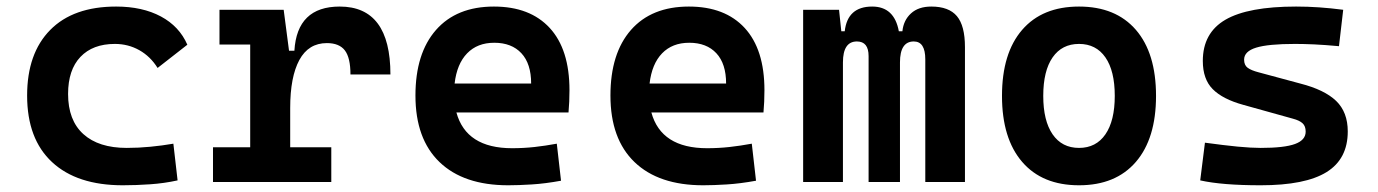

<svg xmlns="http://www.w3.org/2000/svg" viewBox="-20 -547 4142 577"><path d="M349.1 9.8Q211.4 9.8 136.5 -59.8Q61.5 -129.4 61.5 -259.8Q61.5 -386.7 130.9 -457Q200.2 -527.3 329.1 -527.3Q407.7 -527.3 463.4 -497.6Q519 -467.8 543 -412.6L453.6 -342.8Q432.1 -377.4 398.7 -396.2Q365.2 -415 325.2 -415Q258.8 -415 221.7 -376Q184.6 -336.9 184.6 -264.6Q184.6 -185.5 230.5 -144Q276.4 -102.5 360.8 -102.5Q396.5 -102.5 431.9 -106Q467.3 -109.4 501 -115.2L513.7 -4.9Q473.6 3.9 431.6 6.8Q389.6 9.8 349.1 9.8Z M852.1 -222.7V-104.5H975.6V0H620.1V-104.5H731.9V-413.1H639.6V-517.6H832.5L848.6 -394.5H864.7Q872.6 -527.3 1001 -527.3Q1153.3 -527.3 1153.3 -323.2H1033.2Q1033.2 -373.5 1016.4 -395.5Q999.5 -417.5 962.4 -417.5Q907.2 -417.5 879.6 -366.7Q852.1 -315.9 852.1 -222.7Z M1507.3 9.8Q1373.5 9.8 1301 -59.8Q1228.5 -129.4 1228.5 -259.8Q1228.5 -386.7 1290.3 -457Q1352.1 -527.3 1464.4 -527.3Q1572.8 -527.3 1632.1 -462.9Q1691.4 -398.4 1691.4 -275.9Q1691.4 -240.7 1688.5 -209H1351.6Q1380.9 -101.6 1519 -101.6Q1553.2 -101.6 1586.2 -105.2Q1619.1 -108.9 1653.3 -115.2L1666 -3.9Q1617.7 4.9 1577.9 7.3Q1538.1 9.8 1507.3 9.8ZM1346.2 -295.9H1576.2Q1576.2 -355.5 1546.9 -387Q1517.6 -418.5 1465.3 -418.5Q1414.6 -418.5 1383.8 -386.7Q1353 -355 1346.2 -295.9Z M2093.3 9.8Q1959.5 9.8 1887 -59.8Q1814.5 -129.4 1814.5 -259.8Q1814.5 -386.7 1876.2 -457Q1938 -527.3 2050.3 -527.3Q2158.7 -527.3 2218 -462.9Q2277.3 -398.4 2277.3 -275.9Q2277.3 -240.7 2274.4 -209H1937.5Q1966.8 -101.6 2105 -101.6Q2139.2 -101.6 2172.1 -105.2Q2205.1 -108.9 2239.3 -115.2L2252 -3.9Q2203.6 4.9 2163.8 7.3Q2124 9.8 2093.3 9.8ZM1932.1 -295.9H2162.1Q2162.1 -355.5 2132.8 -387Q2103.5 -418.5 2051.3 -418.5Q2000.5 -418.5 1969.7 -386.7Q1939 -355 1932.1 -295.9Z M2760.7 0V-368.7Q2760.7 -422.4 2726.1 -422.4Q2684.6 -422.4 2684.6 -359.4V0H2590.3V-378.4Q2590.3 -422.4 2555.2 -422.4Q2513.2 -422.4 2513.2 -359.4V0H2393.6V-517.6H2501.5L2508.3 -453.1H2518.6Q2526.9 -527.3 2601.1 -527.3Q2667.5 -527.3 2681.2 -453.1H2691.9Q2695.3 -486.3 2717.8 -506.8Q2740.2 -527.3 2778.8 -527.3Q2831.5 -527.3 2855.7 -498.5Q2879.9 -469.7 2879.9 -405.3V0Z M3222.7 9.8Q3112.3 9.8 3051.8 -60.5Q2991.2 -130.9 2991.2 -258.8Q2991.2 -387.2 3051.8 -457.3Q3112.3 -527.3 3222.7 -527.3Q3333 -527.3 3393.6 -457.3Q3454.1 -387.2 3454.1 -258.8Q3454.1 -130.9 3393.6 -60.5Q3333 9.8 3222.7 9.8ZM3222.7 -102.5Q3273.9 -102.5 3302 -143.3Q3330.1 -184.1 3330.1 -258.8Q3330.1 -334 3302 -374.5Q3273.9 -415 3222.7 -415Q3171.4 -415 3143.3 -374.5Q3115.2 -334 3115.2 -258.8Q3115.2 -184.1 3143.3 -143.3Q3171.4 -102.5 3222.7 -102.5Z M3768.6 9.8Q3652.3 9.8 3586.9 -4.9L3601.1 -118.2Q3658.2 -110.4 3699.2 -106.4Q3740.2 -102.5 3768.6 -102.5Q3839.8 -102.5 3871.8 -114.3Q3903.8 -126 3903.8 -151.4Q3903.8 -168 3894.5 -176.5Q3885.3 -185.1 3865.2 -190.4L3716.3 -231.9Q3654.3 -249 3624.5 -279.1Q3594.7 -309.1 3594.7 -363.8Q3594.7 -448.2 3662.8 -487.8Q3731 -527.3 3875 -527.3Q3909.7 -527.3 3944.3 -524.9Q3979 -522.5 4016.6 -517.6L4003.9 -408.2Q3961.4 -412.1 3929.4 -413.6Q3897.5 -415 3872.1 -415Q3791 -415 3754.9 -403.8Q3718.8 -392.6 3718.8 -367.7Q3718.8 -351.1 3729.5 -343.3Q3740.2 -335.4 3762.7 -329.6L3887.7 -295.9Q3960.4 -277.3 3995.4 -243.7Q4030.3 -210 4030.3 -151.9Q4030.3 -69.3 3966.6 -29.8Q3902.8 9.8 3768.6 9.8Z"/></svg>

Font: Cascadia Mono PL SemiBold
Style: Regular
Weight: 600
Monospace: yes
Designer: Aaron Bell
Foundry: Saja Typeworks
Version: Version 2404.023; ttfautohint (v1.8.4)